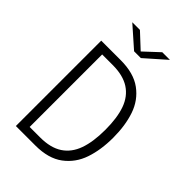

<svg xmlns="http://www.w3.org/2000/svg" viewBox="-271 -1052 1161 1161"><g transform="rotate(45 310.0 -471.0)"><path d="M95 0V-730H158V0ZM247.5 -675H137.5V-730H261.5Q373 -730 439.8 -681Q506.5 -632 534 -551Q561.5 -470 561.5 -366.5Q561.5 -262.5 533.8 -181Q506 -99.5 439.5 -49.8Q373 0 261.5 0H137.5V-55H247.5Q336.5 -55 390.8 -90.8Q445 -126.5 469.5 -195.2Q494 -264 494 -366.5Q494 -469 469.8 -536.8Q445.5 -604.5 391 -639.8Q336.5 -675 247.5 -675ZM281 -825H339L471 -941.5H405.5L310 -852.5L214.5 -941.5H149Z"/></g></svg>

Font: Monaspace Neon Var ExtraLight
Style: Regular
Weight: 200
Designer: Riley Cran and the Lettermatic Team
Version: Version 1.200 (Monaspace Neon Var)